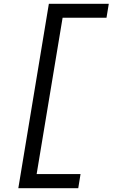

<svg xmlns="http://www.w3.org/2000/svg" viewBox="-20 -843 640 1006"><path d="M76 143 236 -823H550L538 -750H308L172 69H402L390 143Z"/></svg>

Font: Iosevka Extended
Style: Italic
Weight: 400
Width: 7
Italic angle: -9°
Monospace: yes
Designer: Belleve Invis
Foundry: Belleve Invis
Version: Version 32.5.0; ttfautohint (v1.8.4)